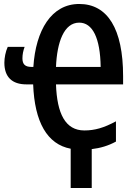

<svg xmlns="http://www.w3.org/2000/svg" viewBox="-20 -745 684 967"><path d="M379 -725C239 -725 160 -593 148 -408H138C106 -408 93 -422 93 -451C93 -471 97 -490 104 -509H19C8 -485 2 -454 2 -429C2 -357 41 -320 113 -320H147C154 -130 218 -18 336 4V202H442V6C485 1 526 -11 564 -32V-134C503 -101 457 -88 405 -88C309 -88 267 -173 262 -320H600V-361C600 -601 521 -725 379 -725ZM379 -631C446 -631 485 -554 487 -408H262C267 -532 302 -631 379 -631Z"/></svg>

Font: Noto Sans Display Condensed Medium
Style: Regular
Weight: 500
Width: 3
Designer: Monotype Design Team
Foundry: Monotype Imaging Inc.
Version: Version 1.900